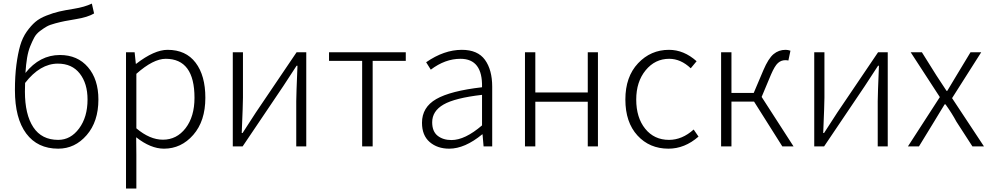

<svg xmlns="http://www.w3.org/2000/svg" viewBox="-20 -829 5605 1087"><path d="M309.6 -37.1Q379.9 -37.1 427.7 -101.6Q475.6 -166 475.6 -265.6Q475.6 -356.4 431.6 -412.6Q387.7 -468.8 307.6 -468.8Q207 -468.8 122.1 -359.4Q121.1 -344.7 121.1 -310.5Q121.1 -180.7 168.5 -108.9Q215.8 -37.1 309.6 -37.1ZM500 -808.6 512.7 -752.9Q476.6 -731.4 410.2 -720.7Q369.1 -713.9 346.7 -709.5Q324.2 -705.1 293 -696.8Q261.7 -688.5 245.1 -679.2Q228.5 -669.9 207 -653.8Q185.5 -637.7 174.3 -617.2Q163.1 -596.7 151.4 -567.9Q139.6 -539.1 133.3 -501.5Q127 -463.9 124 -416Q205.1 -517.6 319.3 -517.6Q418.9 -517.6 478 -448.7Q537.1 -379.9 537.1 -265.6Q537.1 -140.6 470.7 -64Q404.3 12.7 309.6 12.7Q192.4 12.7 128.4 -73.2Q64.5 -159.2 64.5 -318.4Q64.5 -398.4 72.8 -461.9Q81.1 -525.4 94.2 -570.8Q107.4 -616.2 131.3 -649.9Q155.3 -683.6 179.7 -704.6Q204.1 -725.6 242.7 -740.7Q281.2 -755.9 314.9 -763.7Q348.6 -771.5 398.4 -779.3Q459 -789.1 500 -808.6Z M693.4 238.3V-533.2H742.2L749 -467.8H751Q853.5 -546.9 928.7 -546.9Q1032.2 -546.9 1087.4 -474.1Q1142.6 -401.4 1142.6 -275.4Q1142.6 -143.6 1074.2 -65.4Q1005.9 12.7 908.2 12.7Q833 12.7 751 -51.8L752 45.9V238.3ZM902.3 -38.1Q980.5 -38.1 1030.8 -103.5Q1081.1 -168.9 1081.1 -275.4Q1081.1 -496.1 918 -496.1Q847.7 -496.1 752 -411.1V-102.5Q828.1 -38.1 902.3 -38.1Z M1297.9 0V-533.2H1355.5V-276.4Q1355.5 -242.2 1348.6 -76.2H1353.5L1428.7 -192.4L1659.2 -533.2H1713.9V0H1657.2V-255.9Q1657.2 -291 1664.1 -457H1659.2Q1605.5 -374 1584 -341.8L1353.5 0Z M2030.3 0V-484.4H1842.8V-533.2H2277.3V-484.4H2089.8V0Z M2523.4 12.7Q2456.1 12.7 2412.6 -24.9Q2369.1 -62.5 2369.1 -133.8Q2369.1 -221.7 2449.7 -268.1Q2530.3 -314.5 2709 -335Q2712.9 -496.1 2586.9 -496.1Q2500 -496.1 2418.9 -434.6L2392.6 -476.6Q2494.1 -546.9 2594.7 -546.9Q2684.6 -546.9 2725.6 -490.2Q2766.6 -433.6 2766.6 -337.9V0H2717.8L2711.9 -68.4H2710Q2611.3 12.7 2523.4 12.7ZM2536.1 -36.1Q2612.3 -36.1 2709 -119.1V-292Q2555.7 -274.4 2491.2 -237.3Q2426.8 -200.2 2426.8 -136.7Q2426.8 -85 2457.5 -60.5Q2488.3 -36.1 2536.1 -36.1Z M2952.1 0V-533.2H3010.7V-305.7H3307.6V-533.2H3365.2V0H3307.6V-252.9H3010.7V0Z M3764.6 12.7Q3657.2 12.7 3588.9 -62Q3520.5 -136.7 3520.5 -265.6Q3520.5 -394.5 3592.3 -470.7Q3664.1 -546.9 3767.6 -546.9Q3851.6 -546.9 3923.8 -482.4L3890.6 -442.4Q3834 -496.1 3768.6 -496.1Q3688.5 -496.1 3635.3 -431.2Q3582 -366.2 3582 -265.6Q3582 -163.1 3632.8 -100.1Q3683.6 -37.1 3767.6 -37.1Q3841.8 -37.1 3907.2 -95.7L3934.6 -55.7Q3856.4 12.7 3764.6 12.7Z M4292 -280.3 4472.7 0H4409.2L4249 -253.9H4121.1V0H4062.5V-533.2H4121.1V-302.7H4247.1L4301.8 -431.6Q4330.1 -498 4359.4 -522.5Q4388.7 -546.9 4427.7 -546.9Q4440.4 -546.9 4455.1 -542L4443.4 -486.3Q4436.5 -488.3 4425.8 -488.3Q4402.3 -488.3 4384.3 -472.2Q4366.2 -456.1 4344.7 -406.2Z M4589.8 0V-533.2H4647.5V-276.4Q4647.5 -242.2 4640.6 -76.2H4645.5L4720.7 -192.4L4951.2 -533.2H5005.9V0H4949.2V-255.9Q4949.2 -291 4956.1 -457H4951.2Q4897.5 -374 4876 -341.8L4645.5 0Z M5120.1 0 5300.8 -279.3 5135.7 -533.2H5199.2L5281.2 -402.3Q5288.1 -390.6 5338.9 -314.5H5342.8L5395.5 -402.3L5474.6 -533.2H5535.2L5370.1 -273.4L5550.8 0H5485.4L5394.5 -140.6Q5370.1 -186.5 5333 -238.3H5328.1Q5320.3 -226.6 5300.3 -192.9Q5280.3 -159.2 5268.6 -140.6L5182.6 0Z"/></svg>

Font: Gen Shin Gothic Light
Style: Regular
Weight: 200
Designer: [Source Han Sans]
Ryoko NISHIZUKA  (kana & ideographs); Paul D. Hunt (Latin, Greek & Cyrillic); Wenlong ZHANG  (bopomofo
Version: Version 1.002.20150607